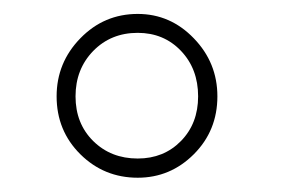

<svg xmlns="http://www.w3.org/2000/svg" viewBox="-20 -741 401 273"><path d="M60.5 -604Q60.5 -651.9 94.2 -686.5Q127.9 -721.2 175.8 -721.2Q222.2 -721.2 255.6 -686.5Q289.1 -651.9 289.1 -604Q289.1 -555.2 255.6 -521.7Q222.2 -488.3 175.8 -488.3Q127.9 -488.3 94.2 -521.7Q60.5 -555.2 60.5 -604ZM87.4 -604Q87.4 -565.4 112.5 -540.5Q137.7 -515.6 175.8 -515.6Q212.9 -515.6 237.3 -540.5Q261.7 -565.4 261.7 -604Q261.7 -643.1 237.3 -668.7Q212.9 -694.3 175.8 -694.3Q137.7 -694.3 112.5 -668.5Q87.4 -642.6 87.4 -604Z"/></svg>

Font: TypoPRO Roboto Slab
Style: Thin
Weight: 250
Designer: Google
Version: Version 1.100263; 2013; ttfautohint (v0.94.20-1c74) -l 8 -r 